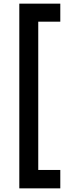

<svg xmlns="http://www.w3.org/2000/svg" viewBox="-20 -865 391 1054"><path d="M190 68H311V169H86V-845H311V-746H190Z"/></svg>

Font: Khand ExtraBold
Style: Regular
Weight: 800
Designer: Sanchit Sawaria and Jyotish Sonowal (Devanagari), Satya Rajpurohit (Latin)
Foundry: Indian Type Foundry
Version: Version 2.000;PS 1.0;hotconv 1.0.79;makeotf.lib2.5.61930